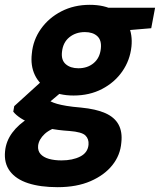

<svg xmlns="http://www.w3.org/2000/svg" viewBox="-52 -544 663 796"><path d="M187 232Q115 232 64.5 215.5Q14 199 -11 165.5Q-36 132 -31 83Q-27 41 -1 6Q25 -29 68.5 -55.5Q112 -82 171 -101L209 -25Q157 -11 133 11.5Q109 34 106 60Q104 81 116 94.5Q128 108 150.5 114.5Q173 121 203 121Q249 121 280.5 105Q312 89 315 56Q317 32 302 17.5Q287 3 236 -1Q188 -4 150 -12Q112 -20 83 -30.5Q54 -41 34 -54Q14 -67 3 -81L7 -104L138 -223L237 -191L78 -57L138 -135Q147 -129 158 -123.5Q169 -118 184.5 -113.5Q200 -109 224 -105Q248 -101 284 -98Q346 -92 384.5 -75Q423 -58 439.5 -27.5Q456 3 451 47Q447 99 414 140.5Q381 182 323.5 207Q266 232 187 232ZM253 -148Q193 -148 152 -171Q111 -194 92.5 -233Q74 -272 80 -322Q85 -378 117.5 -424Q150 -470 202.5 -497Q255 -524 320 -524Q381 -524 421.5 -501Q462 -478 480 -439Q498 -400 493 -351Q487 -294 455 -248Q423 -202 371 -175Q319 -148 253 -148ZM273 -261Q311 -261 336.5 -282.5Q362 -304 366 -342Q370 -377 351.5 -394Q333 -411 300 -411Q262 -411 235.5 -389.5Q209 -368 205 -329Q201 -295 220.5 -278Q240 -261 273 -261ZM386 -411 382 -512H591L575 -427Z"/></svg>

Font: DM Sans 12pt Black
Style: Italic
Weight: 900
Italic angle: -10°
Version: Version 4.004;gftools[0.9.30]